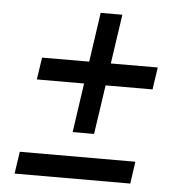

<svg xmlns="http://www.w3.org/2000/svg" viewBox="-47 -708 643 701"><g transform="rotate(5 274.0 -358.0)"><path d="M230 -221.5 294 -664H373.5L308.5 -221.5ZM32 -52 44 -133 467.5 -133.5 456 -52.5ZM83 -401.5 95 -482.5 519 -483.5 507 -402Z"/></g></svg>

Font: Public Sans Thin Medium
Style: Italic
Weight: 500
Italic angle: -8°
Version: Version 2.001